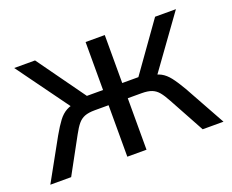

<svg xmlns="http://www.w3.org/2000/svg" viewBox="-87 -630 931 771"><g transform="rotate(-20 379.0 -245.0)"><path d="M9 0 106 -175Q126 -210 141.5 -230.5Q157 -251 176 -261.5Q195 -272 223 -275L205 -253L33 -490H122L269 -285H338V-490H420V-285H489L635 -490H724L553 -253L534 -275Q562 -272 580.5 -262Q599 -252 615 -231.5Q631 -211 652 -175L749 0H660L577 -152Q563 -178 551 -192.5Q539 -207 522.5 -213.5Q506 -220 479 -220H420V0H338V-220H279Q252 -220 235.5 -213.5Q219 -207 207 -192.5Q195 -178 181 -152L98 0Z"/></g></svg>

Font: Nunito Sans 10pt SemiCondensed
Style: Regular
Weight: 400
Width: 4
Designer: Vernon Adams
Foundry: Vernon Adams
Version: Version 3.101;gftools[0.9.27]